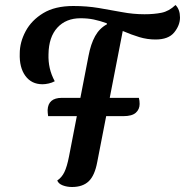

<svg xmlns="http://www.w3.org/2000/svg" viewBox="-20 -727 740 768"><path d="M268 21Q248 21 231 14.5Q214 8 209 -5Q227 -17 237.5 -38.5Q248 -60 256 -101L334 -503Q343 -551 360.5 -582.5Q378 -614 408 -630L407 -634Q379 -644 355 -649Q331 -654 302 -654Q244 -654 209.5 -616.5Q175 -579 174 -510Q173 -481 179 -454.5Q185 -428 199 -402Q188 -396 174.5 -393Q161 -390 150 -390Q106 -390 81.5 -423.5Q57 -457 59 -513Q59 -558 82.5 -602Q106 -646 153 -674.5Q200 -703 273 -703Q327 -703 375 -695Q423 -687 468 -678.5Q513 -670 558 -670Q596 -670 626 -676Q656 -682 682 -707Q700 -689 700 -657Q700 -626 677 -597.5Q654 -569 602 -569Q569 -569 537.5 -578.5Q506 -588 471 -603L369 -79Q359 -25 335 -2Q311 21 268 21ZM172.5 -262.4Q171.5 -268.5 171 -275.6Q170.5 -282.7 170.5 -286.8Q172.5 -335.6 227.4 -335.6H535.5Q538.5 -324.4 538.5 -311.2Q538.5 -289.8 523.3 -276.1Q508 -262.4 473.4 -262.4Z"/></svg>

Font: Sansita Swashed
Style: Regular
Weight: 400
Designer: Pablo Cosgaya
Foundry: Omnibus-Type
Version: Version 1.003; ttfautohint (v1.8.3)